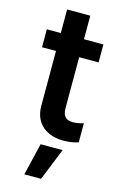

<svg xmlns="http://www.w3.org/2000/svg" viewBox="-136 -734 652 1028"><g transform="rotate(15 190.0 -220.0)"><path d="M338.4 -545.5H230.8V-676.1H102.3V-545.5H24.9V-446H102.3V-142.8C101.6 -40.1 176.1 10.3 272.7 7.5C309.3 6.4 332.7 -0.7 346.6 -5.3V-110.8C325.6 -104.4 305 -100.9 289.1 -100.9C256.7 -100.9 230.8 -112.2 230.8 -164.1V-446H338.4ZM109.4 235.8H202.1L274.1 57.5H152Z"/></g></svg>

Font: Margiela Sans Semi Bold
Style: Regular
Weight: 600
Designer: Stefan Endress, Andreas Faust
Version: Version 1.100;FEAKit 1.0